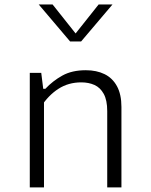

<svg xmlns="http://www.w3.org/2000/svg" viewBox="-20 -818 660 838"><path d="M172 0H110V-500H160L170 -420H172ZM448 0V-333.5Q448 -380.5 432.8 -408.2Q417.5 -436 392.2 -447.2Q367 -458.5 334.5 -458.5Q278.5 -458.5 234.8 -430.2Q191 -402 158 -351V-430.5H178Q210.5 -465 252.2 -488.2Q294 -511.5 354.5 -511.5Q401.5 -511.5 436.2 -494.5Q471 -477.5 490.5 -441.8Q510 -406 510 -351V0ZM286 -637H334L471 -798.5H410.5L310 -672L209.5 -798.5H149Z"/></svg>

Font: Monaspace Neon Var
Style: Regular
Weight: 400
Designer: Riley Cran and the Lettermatic Team
Version: Version 1.000 (Monaspace Neon Var)